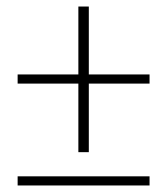

<svg xmlns="http://www.w3.org/2000/svg" viewBox="-20 -568 512 588"><path d="M220 -102H252V-312H438V-340H252V-548H220V-340H34V-312H220ZM34 0H438V-28H34Z"/></svg>

Font: Source Sans Pro ExtraLight
Style: Regular
Weight: 200
Designer: Paul D. Hunt
Foundry: Adobe Systems Incorporated
Version: Version 3.006;hotconv 1.0.111;makeotfexe 2.5.65597